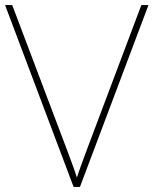

<svg xmlns="http://www.w3.org/2000/svg" viewBox="-20 -734 603 754"><path d="M563 -714 294 0H269L0 -714H28L244 -143Q251 -124 258 -105.5Q265 -87 271 -69.5Q277 -52 282 -37Q287 -52 292.5 -68Q298 -84 305 -102.5Q312 -121 320 -143L535 -714Z"/></svg>

Font: Noto Sans Armenian Thin
Style: Regular
Weight: 250
Version: Version 2.007